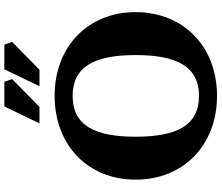

<svg xmlns="http://www.w3.org/2000/svg" viewBox="-86 -894 996 863"><g transform="rotate(-90 411.5 -463.0)"><path d="M412 -66C278 -66 228 -167 228 -351C228 -534 278 -634 412 -634C544 -634 595 -534 595 -351C595 -167 544 -66 412 -66ZM35 -351C35 -136 190 15 412 15C633 15 788 -136 788 -351C788 -565 633 -715 412 -715C190 -715 35 -565 35 -351ZM288 -783H362L487 -906L475 -941H364ZM455 -783H529L654 -906L642 -941H531Z"/></g></svg>

Font: LT Superior Serif ExtraBold
Style: Regular
Weight: 800
Designer: Daniel Lyons
Foundry: LyonsType
Version: Version 2.120;FEAKit 1.0